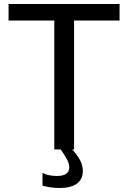

<svg xmlns="http://www.w3.org/2000/svg" viewBox="-20 -749 642 962"><path d="M579.1 -646V-729H22.9V-646H252V0H284.2Q307.6 32.7 317.4 53.2Q327.1 73.7 327.1 88.9Q327.1 132.8 264.6 132.8Q245.1 132.8 226.1 128.9Q207 125 192.9 117.2V181.2Q235.8 192.9 277.8 192.9Q335.9 192.9 365.5 170.9Q395 148.9 395 107.4Q395 81.1 382.6 56.2Q370.1 31.2 341.8 0H351.1V-646Z"/></svg>

Font: Hack Dev
Style: Regular
Weight: 400
Designer: Christopher Simpkins
Foundry: Christopher Simpkins
Version: Version 2.0315